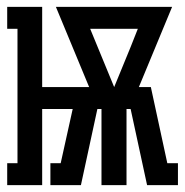

<svg xmlns="http://www.w3.org/2000/svg" viewBox="-20 -540 540 560"><path d="M1 0V-64H31V-456H1V-520H103V-286H240L143 -520H482L385 -286H420L468 -64H499V0H409L361 -222H349V0H276V-222H264L216 0H127V-64H157L192 -222H103V0ZM313 -286 361 -403 382 -456H243Z"/></svg>

Font: Iosevka Curly Slab Semibold
Style: Regular
Weight: 600
Monospace: yes
Designer: Belleve Invis
Foundry: Belleve Invis
Version: Version 22.1.2; ttfautohint (v1.8.4)